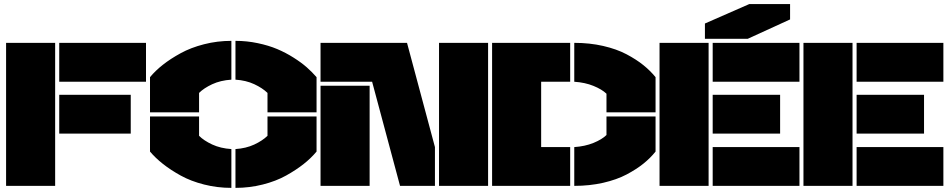

<svg xmlns="http://www.w3.org/2000/svg" viewBox="-20 -910 4648 940"><path d="M9.8 0V-700.2H250V0ZM270 -255.9V-445.8H620.1V-255.9ZM270 -509.8V-700.2H694.8V-509.8Z M954.6 -359.9H714.4V-532.2Q740.7 -564 777.6 -593Q814.5 -622.1 864.3 -649.4Q914.1 -676.8 979 -693.4Q1043.9 -710 1112.8 -710V-520Q1059.6 -516.6 1018.8 -497.6Q978 -478.5 954.6 -455.1ZM714.4 -168V-339.8H954.6V-245.1Q978 -221.7 1018.8 -202.6Q1059.6 -183.6 1112.8 -180.2V9.8Q1043.9 9.8 979.2 -6.6Q914.6 -22.9 864.7 -50.5Q814.9 -78.1 778.1 -107.2Q741.2 -136.2 714.4 -168ZM1132.8 9.8V-180.2Q1184.6 -183.6 1224.9 -202.4Q1265.1 -221.2 1289.6 -245.1V-339.8H1529.8V-168Q1503.4 -136.2 1466.8 -107.2Q1430.2 -78.1 1380.6 -50.5Q1331.1 -22.9 1266.4 -6.6Q1201.7 9.8 1132.8 9.8ZM1132.8 -520V-710Q1188.5 -710 1241.9 -698.7Q1295.4 -687.5 1337.4 -669.7Q1379.4 -651.9 1417.2 -627.9Q1455.1 -604 1481.7 -580.6Q1508.3 -557.1 1529.8 -532.2V-359.9H1289.6V-455.1Q1265.1 -479 1224.9 -497.8Q1184.6 -516.6 1132.8 -520Z M1972.7 -700.2 2109.4 -189.9V0H1938.5L1801.8 -509.8H1549.3V-700.2ZM1549.3 0V-490.2H1789.6V0ZM2129.4 0V-700.2H2369.6V0Z M2389.2 -700.2H2771.5V-509.8H2629.4V-189.9H2771.5V0H2389.2ZM2791.5 0V-189.9Q2843.8 -193.4 2885.3 -210.2Q2926.8 -227.1 2949.2 -249V-339.8H3189.5V-168Q3164.6 -136.7 3130.4 -109.1Q3096.2 -81.5 3047.9 -55.9Q2999.5 -30.3 2933.1 -15.1Q2866.7 0 2791.5 0ZM2791.5 -509.8V-700.2Q2866.7 -700.2 2932.9 -685.1Q2999 -669.9 3047.4 -644.3Q3095.7 -618.7 3129.9 -591.1Q3164.1 -563.5 3189.5 -532.2V-359.9H2949.2V-451.2Q2926.8 -472.7 2885.5 -489.5Q2844.2 -506.3 2791.5 -509.8Z M3209 0V-700.2H3449.2V0ZM3431.2 -720.2V-794.9L3648.4 -890.1H3848.1V-814.9L3641.1 -720.2ZM3469.2 0V-189.9H3894V0ZM3469.2 -255.9V-445.8H3799.3V-255.9ZM3469.2 -509.8V-700.2H3894V-509.8Z M3913.6 0V-700.2H4153.8V0ZM4173.8 0V-189.9H4598.6V0ZM4173.8 -255.9V-445.8H4503.9V-255.9ZM4173.8 -509.8V-700.2H4598.6V-509.8Z"/></svg>

Font: Nastup Basic
Style: Regular
Weight: 400
Designer: Maksym Kobuzan
Foundry: Zakznak
Version: Version 1.020;FEAKit 1.0